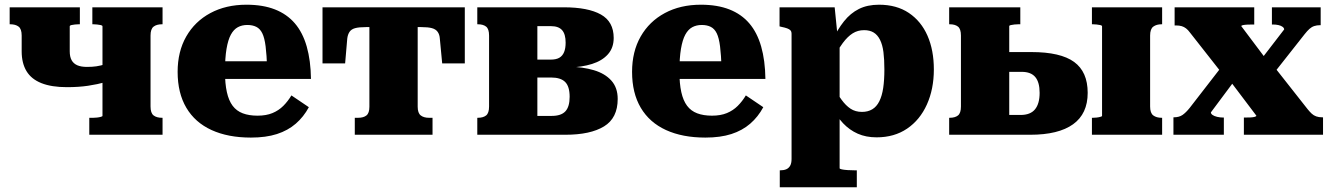

<svg xmlns="http://www.w3.org/2000/svg" viewBox="-20 -572 5652 815"><path d="M415 -80V-460Q415 -464 408 -465.5Q401 -467 392 -468Q383 -469 376 -469H372V-541H670V-469H668Q645 -469 632 -459Q619 -449 619 -421V-120Q619 -92 632 -82Q645 -72 668 -72H670V0H359V-72H376Q383 -72 392 -73Q401 -74 408 -76Q415 -78 415 -80ZM72 -354V-421Q72 -449 59 -459Q46 -469 23 -469H21V-541H319V-469H315Q307 -469 298 -468Q289 -467 282.5 -465.5Q276 -464 276 -460V-354Q276 -331 284 -316.5Q292 -302 308 -295Q324 -288 349 -288Q372 -288 389 -290.5Q406 -293 430 -300V-224Q394 -214 354 -208Q314 -202 264 -202Q199 -202 156 -219Q113 -236 92.5 -270Q72 -304 72 -354Z M935 -268Q935 -217 943 -181Q951 -145 967.5 -123Q984 -101 1010.5 -91Q1037 -81 1073 -81Q1110 -81 1136.5 -92Q1163 -103 1182.5 -122.5Q1202 -142 1217 -167L1291 -117Q1269 -76 1235.5 -47Q1202 -18 1155.5 -3Q1109 12 1045 12Q948 12 878 -20Q808 -52 771 -114.5Q734 -177 734 -267Q734 -353 770.5 -417Q807 -481 873 -516.5Q939 -552 1026 -552Q1096 -552 1147 -532Q1198 -512 1231.5 -473Q1265 -434 1282 -374.5Q1299 -315 1300 -237H887V-312H1133L1114 -282Q1112 -339 1107.5 -375Q1103 -411 1093.5 -430.5Q1084 -450 1068 -458Q1052 -466 1030 -466Q1007 -466 989.5 -456.5Q972 -447 960 -425Q948 -403 941.5 -364.5Q935 -326 935 -268Z M1658 -457V-541H1953V-303H1857L1847 -408Q1846 -425 1838 -436.5Q1830 -448 1813.5 -452.5Q1797 -457 1768 -457ZM1644 -457H1534Q1504 -457 1487.5 -452.5Q1471 -448 1463.5 -436.5Q1456 -425 1454 -408L1445 -303H1349V-541H1644ZM1753 -119Q1753 -92 1766 -82Q1779 -72 1801 -72H1816V0H1486V-72H1500Q1523 -72 1535.5 -82Q1548 -92 1548 -119V-541H1753Z M2006 -541H2373Q2476 -541 2530.5 -510.5Q2585 -480 2585 -411Q2585 -369 2560.5 -341.5Q2536 -314 2493 -300.5Q2450 -287 2392 -285L2413 -313V-262L2394 -289Q2454 -288 2501 -274Q2548 -260 2575 -230Q2602 -200 2602 -152Q2602 -71 2544 -35.5Q2486 0 2380 0H2006V-72H2008Q2031 -72 2043.5 -82Q2056 -92 2056 -120V-421Q2056 -449 2043.5 -459Q2031 -469 2008 -469H2006ZM2261 -80H2322Q2362 -80 2380 -99.5Q2398 -119 2398 -161Q2398 -205 2379 -224Q2360 -243 2319 -243H2217V-319H2318Q2341 -319 2354.5 -327Q2368 -335 2374.5 -351Q2381 -367 2381 -391Q2381 -427 2366 -444Q2351 -461 2319 -461H2261Z M2864 -268Q2864 -217 2872 -181Q2880 -145 2896.5 -123Q2913 -101 2939.5 -91Q2966 -81 3002 -81Q3039 -81 3065.5 -92Q3092 -103 3111.5 -122.5Q3131 -142 3146 -167L3220 -117Q3198 -76 3164.5 -47Q3131 -18 3084.5 -3Q3038 12 2974 12Q2877 12 2807 -20Q2737 -52 2700 -114.5Q2663 -177 2663 -267Q2663 -353 2699.5 -417Q2736 -481 2802 -516.5Q2868 -552 2955 -552Q3025 -552 3076 -532Q3127 -512 3160.5 -473Q3194 -434 3211 -374.5Q3228 -315 3229 -237H2816V-312H3062L3043 -282Q3041 -339 3036.5 -375Q3032 -411 3022.5 -430.5Q3013 -450 2997 -458Q2981 -466 2959 -466Q2936 -466 2918.5 -456.5Q2901 -447 2889 -425Q2877 -403 2870.5 -364.5Q2864 -326 2864 -268Z M3617 223H3290V151H3292Q3307 151 3317.5 146.5Q3328 142 3334 131.5Q3340 121 3340 103V-428Q3340 -438 3335.5 -443Q3331 -448 3321.5 -451.5Q3312 -455 3297 -458L3289 -460V-541H3523L3538 -392L3544 -391V142Q3544 145 3553.5 147Q3563 149 3578 150Q3593 151 3609 151H3617ZM3701 11Q3656 11 3621 -4.5Q3586 -20 3558.5 -49Q3531 -78 3512 -120V-208Q3534 -174 3552 -149Q3570 -124 3590.5 -110.5Q3611 -97 3639 -97Q3664 -97 3682.5 -108Q3701 -119 3712.5 -142Q3724 -165 3729 -198.5Q3734 -232 3734 -277Q3734 -320 3730 -351Q3726 -382 3715.5 -403Q3705 -424 3688.5 -434Q3672 -444 3648 -444Q3621 -444 3599.5 -430.5Q3578 -417 3557.5 -389.5Q3537 -362 3512 -319V-398Q3535 -447 3562.5 -481.5Q3590 -516 3626 -534Q3662 -552 3711 -552Q3786 -552 3838 -517Q3890 -482 3917 -420.5Q3944 -359 3944 -277Q3944 -194 3914.5 -128.5Q3885 -63 3830.5 -26Q3776 11 3701 11Z M4658 -80V-460Q4658 -464 4651 -465.5Q4644 -467 4635 -468Q4626 -469 4619 -469H4615V-541H4913V-469H4911Q4889 -469 4875.5 -459Q4862 -449 4862 -421V-120Q4862 -92 4875.5 -82Q4889 -72 4911 -72H4913V0H4615V-72H4619Q4626 -72 4635 -73Q4644 -74 4651 -76Q4658 -78 4658 -80ZM4264 -84H4312Q4354 -84 4373.5 -108Q4393 -132 4393 -178Q4393 -223 4374.5 -245Q4356 -267 4317 -267H4245V-351H4358Q4482 -351 4539.5 -309Q4597 -267 4597 -178Q4597 -89 4535 -44.5Q4473 0 4353 0H4009V-72H4011Q4034 -72 4046.5 -82Q4059 -92 4059 -120V-421Q4059 -449 4046.5 -459Q4034 -469 4011 -469H4009V-541H4311V-469H4303Q4295 -469 4286 -468Q4277 -467 4270.5 -465.5Q4264 -464 4264 -461Z M5596 0H5260V-73H5262Q5276 -73 5287.5 -73.5Q5299 -74 5306 -76Q5313 -78 5313 -81L5186 -249L5174 -252L5031 -434Q5023 -445 5014.5 -451.5Q5006 -458 4996 -461Q4986 -464 4971 -464H4966V-541H5304V-468H5301Q5287 -468 5275.5 -467.5Q5264 -467 5256.5 -465.5Q5249 -464 5249 -461L5367 -304L5379 -301L5531 -108Q5540 -97 5548 -89.5Q5556 -82 5567 -78Q5578 -74 5593 -74H5596ZM4961 0V-74H4962Q4985 -74 4999.5 -84Q5014 -94 5030 -114L5171 -296L5243 -260L5120 -95Q5120 -89 5127 -84Q5134 -79 5146.5 -76Q5159 -73 5173 -73H5175V0ZM5384 -257 5314 -295 5431 -447Q5431 -453 5424.5 -458Q5418 -463 5407 -465.5Q5396 -468 5383 -468H5379V-541H5586V-465H5582Q5570 -465 5559 -461.5Q5548 -458 5538.5 -449.5Q5529 -441 5518 -427Z"/></svg>

Font: Roboto Serif ExtraBold
Style: Regular
Weight: 800
Designer: Greg Gazdowicz
Foundry: Commercial Type
Version: Version 1.008